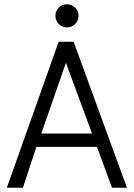

<svg xmlns="http://www.w3.org/2000/svg" viewBox="-20 -877 625 897"><path d="M293 -749Q270 -749 254.5 -765Q239 -781 239 -804Q239 -826 254.5 -841.5Q270 -857 293 -857Q315 -857 331 -841.5Q347 -826 347 -803Q347 -781 331 -765Q315 -749 293 -749ZM503 0 433 -191H150L87 0H12L254 -682H324L573 0ZM173 -253H410L288 -584Z"/></svg>

Font: Didact Gothic
Style: Regular
Weight: 400
Designer: Daniel Johnson
Foundry: Daniel Johnson
Version: Version 2.101;PS 002.101;hotconv 1.0.88;makeotf.lib2.5.64775